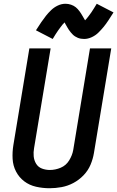

<svg xmlns="http://www.w3.org/2000/svg" viewBox="-20 -992 623 1020"><path d="M243 8Q275 8 307.5 2Q340 -4 370 -20Q400 -36 424 -61Q448 -86 461 -117Q474 -148 479 -179L571 -735H458L369 -195Q364 -167 347.5 -140Q331 -113 302.5 -101Q274 -89 245 -89Q223 -89 203 -96.5Q183 -104 172 -122Q161 -140 159 -161.5Q157 -183 161 -205L249 -735H136L51 -221Q45 -184 47 -148Q49 -112 65 -81Q81 -50 108.5 -29Q136 -8 171.5 0Q207 8 243 8ZM427 -785Q447 -785 467.5 -794.5Q488 -804 503 -819Q518 -834 530 -848.5Q542 -863 555 -882.5Q568 -902 583 -926L494 -972Q486 -959 479 -947.5Q472 -936 465.5 -926.5Q459 -917 453 -909.5Q447 -902 443 -896.5Q439 -891 432 -884Q425 -895 418.5 -907Q412 -919 402.5 -932Q393 -945 382.5 -953.5Q372 -962 357.5 -967Q343 -972 328 -972Q307 -972 287 -962.5Q267 -953 251.5 -938Q236 -923 224.5 -908.5Q213 -894 199.5 -874.5Q186 -855 171 -831L260 -785Q268 -798 275 -809.5Q282 -821 289 -830.5Q296 -840 301.5 -847.5Q307 -855 311.5 -860.5Q316 -866 323 -873Q326 -867 330 -860Q334 -853 337.5 -847Q341 -841 345.5 -834Q350 -827 356 -820Q362 -813 367 -808Q372 -803 379 -798.5Q386 -794 393.5 -791Q401 -788 409.5 -786.5Q418 -785 427 -785Z"/></svg>

Font: Iosevka Sparkle Semibold
Style: Italic
Weight: 600
Italic angle: -9°
Designer: Belleve Invis
Foundry: Belleve Invis
Version: Version 4.5.0; ttfautohint (v1.8.3)